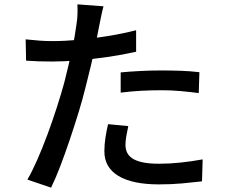

<svg xmlns="http://www.w3.org/2000/svg" viewBox="-20 -821 1040 883"><path d="M456 -792Q451 -774 445.5 -747.5Q440 -721 437 -706Q430 -671 420.5 -622.5Q411 -574 398.5 -521Q386 -468 373 -418Q360 -365 341 -303Q322 -241 300.5 -177.5Q279 -114 257.5 -57.5Q236 -1 215 42L106 5Q128 -33 152 -87.5Q176 -142 199 -204.5Q222 -267 242 -329Q262 -391 276 -443Q285 -478 294 -516.5Q303 -555 311 -591Q319 -627 324 -658.5Q329 -690 332 -711Q336 -735 336.5 -760Q337 -785 336 -801ZM220 -632Q278 -632 343 -638Q408 -644 475.5 -655Q543 -666 606 -682V-583Q544 -569 475 -559Q406 -549 340 -543.5Q274 -538 219 -538Q185 -538 156.5 -539Q128 -540 100 -542L98 -640Q135 -636 163.5 -634Q192 -632 220 -632ZM535 -488Q576 -492 625 -494.5Q674 -497 722 -497Q766 -497 810.5 -495.5Q855 -494 897 -489L894 -393Q856 -398 812.5 -402Q769 -406 724 -406Q675 -406 628.5 -403.5Q582 -401 535 -395ZM570 -241Q565 -218 561 -195.5Q557 -173 557 -154Q557 -137 563.5 -121.5Q570 -106 586.5 -94Q603 -82 633.5 -75Q664 -68 712 -68Q761 -68 812 -73.5Q863 -79 912 -88L909 13Q867 18 817.5 22.5Q768 27 711 27Q589 27 524.5 -12Q460 -51 460 -125Q460 -157 465 -188.5Q470 -220 477 -250Z"/></svg>

Font: Noto Sans SC Thin Medium
Style: Regular
Weight: 500
Version: Version 2.004-H2;hotconv 1.0.118;makeotfexe 2.5.65603